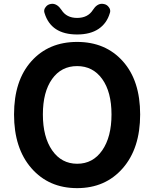

<svg xmlns="http://www.w3.org/2000/svg" viewBox="-20 -974 810 1008"><path d="M715.8 -373Q715.8 -195.3 624.5 -90.8Q533.2 13.7 384.8 13.7Q236.3 13.7 145 -90.8Q53.7 -195.3 53.7 -373Q53.7 -550.8 144.5 -652.3Q235.4 -753.9 384.8 -753.9Q534.2 -753.9 625 -652.3Q715.8 -550.8 715.8 -373ZM253.9 -184.6Q302.7 -114.3 385.3 -114.3Q467.8 -114.3 516.6 -184.6Q565.4 -254.9 565.4 -373Q565.4 -491.2 516.6 -559.1Q467.8 -627 384.8 -627Q301.8 -627 253.4 -559.1Q205.1 -491.2 205.1 -373Q205.1 -254.9 253.9 -184.6ZM384.8 -793Q248 -793 213.9 -905.3Q211.9 -911.1 211.9 -916Q211.9 -926.8 218.8 -935.5Q228.5 -950.2 246.1 -953.1Q250 -954.1 253.9 -954.1Q281.2 -954.1 302.7 -921.9Q329.1 -879.9 384.8 -879.9Q441.4 -879.9 467.8 -921.9Q488.3 -954.1 515.6 -954.1Q519.5 -954.1 524.4 -953.1Q542 -950.2 551.8 -935.5Q558.6 -926.8 558.6 -916Q558.6 -910.2 556.6 -905.3Q541 -851.6 497.6 -822.3Q454.1 -793 384.8 -793Z"/></svg>

Font: Gen Jyuu Gothic P Bold
Style: Bold
Weight: 700
Designer: [Source Han Sans]
Ryoko NISHIZUKA  (kana & ideographs); Paul D. Hunt (Latin, Greek & Cyrillic); Wenlong ZHANG  (bopomofo
Version: Version 1.002.20150607